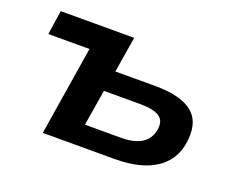

<svg xmlns="http://www.w3.org/2000/svg" viewBox="-87 -650 981 798"><g transform="rotate(20 403.5 -250.5)"><path d="M162 0 225 -394H43L59 -501H384L358 -343H535Q653 -343 703.5 -297.5Q754 -252 736 -156Q725 -103 691 -68.5Q657 -34 603.5 -17Q550 0 478 0ZM315 -92H475Q530 -92 563 -111.5Q596 -131 605 -171Q614 -215 587.5 -233Q561 -251 503 -251H341Z"/></g></svg>

Font: Nunito Sans 7pt SemiExpanded
Style: Bold Italic
Weight: 700
Width: 6
Italic angle: -9°
Designer: Vernon Adams
Foundry: Vernon Adams
Version: Version 3.101;gftools[0.9.27]